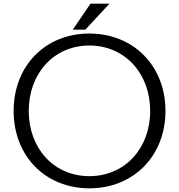

<svg xmlns="http://www.w3.org/2000/svg" viewBox="-20 -970 972 1042"><path d="M443 -809 574 -950H471L375 -809ZM465 52C704 52 878 -123 878 -368C878 -613 704 -788 465 -788C226 -788 54 -613 54 -368C54 -123 226 52 465 52ZM465 -14C272 -14 136 -165 136 -368C136 -571 272 -723 465 -723C658 -723 795 -571 795 -368C795 -165 658 -14 465 -14Z"/></svg>

Font: LINE Seed JP App_OTF Regular
Style: Regular
Weight: 400
Designer: LY Corporation & Fontrix & Fontworks
Version: Version 1.002